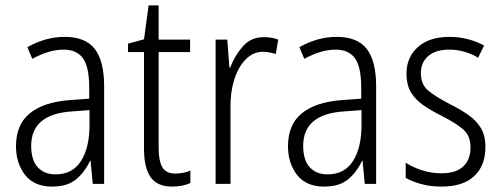

<svg xmlns="http://www.w3.org/2000/svg" viewBox="-20 -678 1846 708"><path d="M219 -542Q295 -542 329.5 -497.5Q364 -453 364 -359V0H322L314 -85H312Q293 -44 261 -17Q229 10 172 10Q106 10 72.5 -33Q39 -76 39 -139Q39 -219 90.5 -260.5Q142 -302 238 -309L309 -314V-355Q309 -431 286 -463Q263 -495 214 -495Q161 -495 99 -461L81 -504Q112 -522 147 -532Q182 -542 219 -542ZM244 -267Q95 -257 95 -140Q95 -88 119 -61.5Q143 -35 185 -35Q247 -35 278.5 -84Q310 -133 310 -216V-272Z M627 -38Q642 -38 656.5 -41Q671 -44 682 -49V-3Q669 3 652 6.5Q635 10 615 10Q560 10 535.5 -24.5Q511 -59 511 -130V-486H452V-517L511 -533L528 -658H565V-532H681V-486H565V-133Q565 -85 578.5 -61.5Q592 -38 627 -38Z M953 -541Q966 -541 980 -539Q994 -537 1006 -532L997 -479Q987 -482 975 -484.5Q963 -487 950 -487Q913 -487 885.5 -458.5Q858 -430 843.5 -383.5Q829 -337 830 -282V0H775V-532H818L826 -429H829Q845 -472 875 -506.5Q905 -541 953 -541Z M1222 -542Q1298 -542 1332.5 -497.5Q1367 -453 1367 -359V0H1325L1317 -85H1315Q1296 -44 1264 -17Q1232 10 1175 10Q1109 10 1075.5 -33Q1042 -76 1042 -139Q1042 -219 1093.5 -260.5Q1145 -302 1241 -309L1312 -314V-355Q1312 -431 1289 -463Q1266 -495 1217 -495Q1164 -495 1102 -461L1084 -504Q1115 -522 1150 -532Q1185 -542 1222 -542ZM1247 -267Q1098 -257 1098 -140Q1098 -88 1122 -61.5Q1146 -35 1188 -35Q1250 -35 1281.5 -84Q1313 -133 1313 -216V-272Z M1770 -136Q1770 -67 1728.5 -28.5Q1687 10 1609 10Q1566 10 1532.5 0.5Q1499 -9 1476 -22V-78Q1502 -61 1536.5 -50Q1571 -39 1608 -39Q1662 -39 1688.5 -64.5Q1715 -90 1715 -134Q1715 -177 1689 -200Q1663 -223 1610 -250Q1572 -269 1542.5 -289Q1513 -309 1496 -336.5Q1479 -364 1479 -407Q1479 -467 1521 -504.5Q1563 -542 1637 -542Q1673 -542 1705.5 -533.5Q1738 -525 1765 -510L1743 -465Q1721 -479 1693 -487Q1665 -495 1636 -495Q1588 -495 1560 -472Q1532 -449 1532 -408Q1532 -367 1558.5 -344.5Q1585 -322 1639 -294Q1677 -275 1706 -255Q1735 -235 1752.5 -207Q1770 -179 1770 -136Z"/></svg>

Font: Noto Sans Condensed Light
Style: Regular
Weight: 300
Width: 3
Designer: Monotype Design Team
Foundry: Monotype Imaging Inc.
Version: Version 2.013; ttfautohint (v1.8.4.7-5d5b)